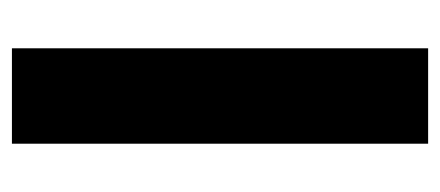

<svg xmlns="http://www.w3.org/2000/svg" viewBox="-228 -510 738 322"><g transform="rotate(-90 141.0 -349.0)"><path d="M61 0V-698H221V0Z"/></g></svg>

Font: Source Sans 3 ExtraBold
Style: Regular
Weight: 800
Designer: Paul D. Hunt
Foundry: Adobe
Version: Version 3.052;hotconv 1.1.0;makeotfexe 2.6.0